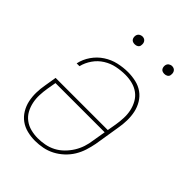

<svg xmlns="http://www.w3.org/2000/svg" viewBox="-208 -807 916 916"><g transform="rotate(45 250.0 -349.5)"><path d="M195 8Q168 8 142 1.5Q116 -5 95.5 -20Q75 -35 61.5 -57.5Q48 -80 42.5 -105.5Q37 -131 37.5 -158.5Q38 -186 43 -213L53 -274H405L413 -320Q417 -344 418 -369Q419 -394 414 -417Q409 -440 397.5 -460.5Q386 -481 367.5 -494.5Q349 -508 326 -514Q303 -520 278 -520Q249 -520 219.5 -514Q190 -508 163.5 -491.5Q137 -475 119 -449Q101 -423 94 -394H75Q82 -427 102 -456Q122 -485 151 -504Q180 -523 213 -530.5Q246 -538 278 -538Q305 -538 331.5 -532Q358 -526 379 -511Q400 -496 413.5 -473.5Q427 -451 432.5 -425.5Q438 -400 437.5 -372Q437 -344 432 -317L411 -187Q406 -161 398 -136Q390 -111 376 -88Q362 -65 341.5 -46Q321 -27 297 -14.5Q273 -2 247 3Q221 8 196 8Q196 8 195.5 8Q195 8 195 8ZM196 -10Q219 -10 243 -14.5Q267 -19 289 -30.5Q311 -42 329 -60Q347 -78 360 -99Q373 -120 380.5 -143Q388 -166 391 -190L402 -256H70L62 -210Q58 -186 57 -161.5Q56 -137 61 -113.5Q66 -90 77 -70Q88 -50 106.5 -36Q125 -22 148.5 -16Q172 -10 196 -10ZM406 -654Q400 -654 394 -656Q388 -658 384.5 -663Q381 -668 380 -674Q379 -680 380 -686Q381 -691 383.5 -695Q386 -699 389.5 -701.5Q393 -704 397.5 -705.5Q402 -707 406 -707Q413 -707 418.5 -704.5Q424 -702 427.5 -697Q431 -692 432 -686Q433 -680 432 -674Q432 -669 429.5 -665Q427 -661 423 -658.5Q419 -656 415 -655Q411 -654 406 -654ZM206 -654Q200 -654 194 -656Q188 -658 184.5 -663Q181 -668 180 -674Q179 -680 180 -686Q181 -691 183.5 -695Q186 -699 189.5 -701.5Q193 -704 197.5 -705.5Q202 -707 206 -707Q213 -707 218.5 -704.5Q224 -702 227.5 -697Q231 -692 232 -686Q233 -680 232 -674Q232 -669 229.5 -665Q227 -661 223 -658.5Q219 -656 215 -655Q211 -654 206 -654Z"/></g></svg>

Font: Iosevka Curly Thin Oblique
Style: Regular
Weight: 100
Italic angle: -9°
Monospace: yes
Designer: Belleve Invis
Foundry: Belleve Invis
Version: Version 11.1.0; ttfautohint (v1.8.3)